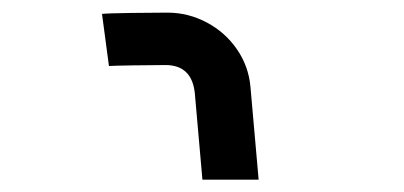

<svg xmlns="http://www.w3.org/2000/svg" viewBox="-20 -629 640 304"><path d="M245 -609Q223.5 -609 187.2 -608.5Q151 -608 141.5 -607L152.5 -524.5Q159.5 -525 190.5 -525.5Q221.5 -526 242 -526Q284 -526 288.5 -481L300.5 -344.5H389.5L376.5 -492Q373.5 -524.5 355 -551.2Q336.5 -578 307.2 -593.5Q278 -609 245 -609Z"/></svg>

Font: JuliaMono
Style: Bold Italic
Weight: 700
Italic angle: -9°
Monospace: yes
Designer: cormullion
Foundry: corm
Version: Version 0.057; ttfautohint (v1.8.4)